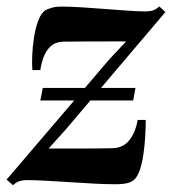

<svg xmlns="http://www.w3.org/2000/svg" viewBox="-37 -546 520 581"><path d="M2.5 14.5 -17 -2.5 293 -365.5 344.5 -420.5Q332 -421 313 -420.8Q294 -420.5 271.8 -420.5Q249.5 -420.5 227.5 -420.5Q205.5 -420.5 187 -420.2Q168.5 -420 156.5 -420Q131.5 -419.5 117.2 -406.8Q103 -394 95.5 -374.5Q88 -355 85 -334H61Q59.5 -350.5 60.5 -377.5Q61.5 -404.5 66 -433.5Q70.5 -462.5 79.2 -485Q88 -507.5 101.5 -515.5Q107 -518.5 118.8 -522.2Q130.5 -526 148.5 -526Q176.5 -526 211.2 -523.8Q246 -521.5 281.5 -518.8Q317 -516 348.8 -513.8Q380.5 -511.5 401.5 -511.5Q417 -511.5 426 -514.5Q435 -517.5 445 -526.5L463.5 -509.5L161 -153L110 -96.5Q128.5 -96.5 154.2 -96.5Q180 -96.5 207.8 -96.5Q235.5 -96.5 260.2 -96.8Q285 -97 302 -97.5Q335.5 -98 354.2 -121.5Q373 -145 379.5 -183H404Q404 -161.5 402.5 -134.5Q401 -107.5 397.2 -81Q393.5 -54.5 386.8 -33.8Q380 -13 370 -3Q363 4 349.5 7.8Q336 11.5 311.5 11.5Q282.5 11.5 245.5 9.5Q208.5 7.5 170.5 5Q132.5 2.5 99.8 0.8Q67 -1 47 -1Q31 -1 21 2.5Q11 6 2.5 14.5ZM85 -242 92.5 -280H373L366 -242Z"/></svg>

Font: Merriweather 120pt SemiBold
Style: Italic
Weight: 600
Italic angle: -7.8°
Version: Version 2.101